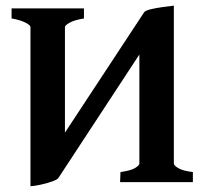

<svg xmlns="http://www.w3.org/2000/svg" viewBox="-20 -645 732 680"><path d="M21 -615.2H277.3V-579.6Q243.7 -574.2 226.8 -564.7Q210 -555.2 210 -549.3V-68.8L87.9 -15.6V-549.3Q87.9 -556.2 69.1 -565.4Q50.3 -574.7 21 -579.6ZM87.9 -29.3Q87.9 -29.3 98.4 -41Q108.9 -52.7 124.5 -70.6Q140.1 -88.4 156.5 -107.4Q172.9 -126.5 185.5 -141.6Q198.2 -156.7 201.7 -162.6L490.2 -601.1Q494.1 -607.4 513.2 -612.1Q532.2 -616.7 555.7 -619.9Q579.1 -623 595.7 -625V-564Q591.3 -559.6 576.2 -554Q561 -548.3 543 -538.1Q524.9 -527.8 511.2 -509.3L186.5 -14.2Q182.6 -8.8 164.3 -2.2Q146 4.4 124.3 9Q102.5 13.7 87.9 14.6ZM405.3 0 406.7 -35.6Q444.3 -41 459 -50.3Q473.6 -59.6 473.6 -65.4V-537.6L595.7 -584V-65.4Q595.7 -59.1 611.3 -49.6Q627 -40 663.1 -35.6V0Z"/></svg>

Font: Gentium Plus
Style: Bold
Weight: 700
Designer: Victor Gaultney, Annie Olsen, Iska Routamaa, Becca Hirsbrunner
Foundry: SIL International
Version: Version 6.101